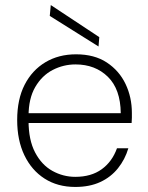

<svg xmlns="http://www.w3.org/2000/svg" viewBox="-20 -728 584 760"><path d="M278 12Q208 12 156.5 -21Q105 -54 76.5 -113.5Q48 -173 48 -253Q48 -335 77.5 -392.5Q107 -450 159.5 -481.5Q212 -513 281 -513Q354 -513 403 -480.5Q452 -448 477 -395.5Q502 -343 502 -281Q502 -271 502 -262Q502 -253 501 -241H80V-280H458Q457 -375 407 -424Q357 -473 279 -473Q231 -473 188.5 -451Q146 -429 119.5 -383.5Q93 -338 93 -268V-250Q93 -174 119 -124.5Q145 -75 187.5 -51.5Q230 -28 278 -28Q341 -28 382.5 -58Q424 -88 443 -141H488Q475 -97 447 -62Q419 -27 377 -7.5Q335 12 278 12ZM370 -544 177 -665 181 -708 373 -581Z"/></svg>

Font: DM Sans 18pt ExtraLight
Style: Regular
Weight: 250
Designer: Colophon Foundry, Jonny Pinhorn
Foundry: Colophon Foundry
Version: Version 4.004;gftools[0.9.30]